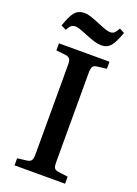

<svg xmlns="http://www.w3.org/2000/svg" viewBox="-170 -982 747 1050"><g transform="rotate(20 204.0 -457.0)"><path d="M57 0V-41L113 -48Q132 -51 138 -61.5Q144 -72 144 -99V-615Q144 -641 137.5 -650.5Q131 -660 111 -663L57 -669V-710H351V-669L295 -662Q277 -660 271 -649.5Q265 -639 265 -611V-95Q265 -69 271 -60Q277 -51 297 -48L351 -41V0ZM280 -779Q259 -779 238.5 -785Q218 -791 188 -803Q154 -817 137.5 -822.5Q121 -828 112 -828Q98 -828 88 -821Q78 -814 66 -792L37 -807Q58 -869 78 -891.5Q98 -914 132 -914Q150 -914 169.5 -907.5Q189 -901 221 -888Q254 -874 270.5 -868.5Q287 -863 299 -863Q312 -863 321 -870Q330 -877 343 -900L372 -885Q350 -823 330 -801Q310 -779 280 -779Z"/></g></svg>

Font: Literata 36pt Medium
Style: Regular
Weight: 500
Designer: Latin by Veronika Burian and Jose Scaglione. Greek by Irene Vlachou. Cyrillic by Vera Evstafieva.
Foundry: TypeTogether
Version: Version 3.002